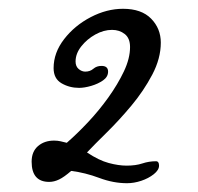

<svg xmlns="http://www.w3.org/2000/svg" viewBox="-20 -743 450 437"><path d="M269 -326Q238 -326 206 -338Q174 -350 142 -354Q126 -340 114.5 -334.5Q103 -329 92 -329Q52 -329 52 -375Q52 -398 66.5 -410.5Q81 -423 103 -423Q111 -423 117.5 -421.5Q124 -420 132 -418Q155 -438 180 -464.5Q205 -491 226.5 -521Q248 -551 262 -580.5Q276 -610 276 -636Q276 -656 264 -665.5Q252 -675 235 -675Q216 -675 197 -664.5Q178 -654 165 -637.5Q152 -621 152 -603Q152 -592 159 -586Q166 -580 174 -580Q185 -580 192.5 -586.5Q200 -593 211 -593Q226 -593 226 -580Q226 -568 214.5 -560Q203 -552 187.5 -547.5Q172 -543 160 -543Q138 -543 120 -553.5Q102 -564 102 -588Q102 -623 126 -654Q150 -685 186.5 -704Q223 -723 260 -723Q302 -723 324 -700.5Q346 -678 346 -646Q346 -610 326.5 -573Q307 -536 279 -502.5Q251 -469 223 -441.5Q195 -414 178 -396Q205 -378 227.5 -372Q250 -366 268 -366Q289 -366 304 -371Q319 -376 335 -376Q342 -376 342 -366Q342 -356 330 -346.5Q318 -337 301.5 -331.5Q285 -326 269 -326Z"/></svg>

Font: Solitreo
Style: Regular
Weight: 400
Designer: Nathan Gross, Bryan Kirschen, Binghamton University
Foundry: Eli Heuer
Version: Version 1.100; ttfautohint (v1.8.4.7-5d5b)